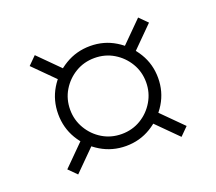

<svg xmlns="http://www.w3.org/2000/svg" viewBox="-81 -576 711 632"><g transform="rotate(-20 275.0 -260.0)"><path d="M275 -85Q227 -85 187 -109Q147 -133 123.5 -172.5Q100 -212 100 -260Q100 -308 123.5 -347.5Q147 -387 187 -411Q227 -435 275 -435Q323 -435 362.5 -411Q402 -387 426 -347.5Q450 -308 450 -260Q450 -212 426 -172.5Q402 -133 362.5 -109Q323 -85 275 -85ZM94 -51 66 -79 152 -165 180 -137ZM456 -51 370 -137 398 -165 484 -79ZM152 -355 66 -441 94 -469 180 -383ZM275 -127Q312 -127 342 -145Q372 -163 390 -193.5Q408 -224 408 -260Q408 -297 390 -327Q372 -357 342 -375Q312 -393 275 -393Q238 -393 208 -375Q178 -357 160 -327Q142 -297 142 -260Q142 -224 160 -193.5Q178 -163 208 -145Q238 -127 275 -127ZM398 -355 370 -383 456 -469 484 -441Z"/></g></svg>

Font: M PLUS Code Latin SemiExpanded Light
Style: Regular
Weight: 300
Width: 6
Designer: Coji Morishita
Foundry: UNDERFOREST DESIGN
Version: Version 1.002; ttfautohint (v1.8.3)